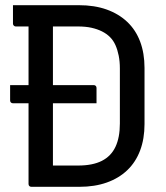

<svg xmlns="http://www.w3.org/2000/svg" viewBox="-20 -720 640 740"><path d="M19 -392H90V-618H41Q38 -618 35.5 -619.5Q33 -621 31.5 -623.5Q30 -626 30 -629V-700H284Q344 -700 390.5 -683.5Q437 -667 470 -636Q503 -605 520 -560Q537 -515 537 -458V-242Q537 -185 520 -140Q503 -95 470.5 -64Q438 -33 391.5 -16.5Q345 0 286 0H101Q96 0 93 -3Q90 -6 90 -11V-322H30Q25 -322 22 -325Q19 -328 19 -333ZM184 -322V-82H281Q337 -82 372.5 -100Q408 -118 425 -154Q442 -190 442 -244V-456Q442 -483 437.5 -505.5Q433 -528 425 -546Q417 -564 404 -577Q391 -590 373 -599Q355 -608 332.5 -613Q310 -618 280 -618H184V-392H341Q346 -392 349 -389Q352 -386 352 -381V-322Z"/></svg>

Font: Code D OnePiece
Style: Regular
Weight: 400
Version: Version 1.085; ttfautohint (v1.8.4.7-5d5b);Nerd Fonts 3.0.2